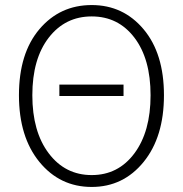

<svg xmlns="http://www.w3.org/2000/svg" viewBox="-20 -729 724 760"><path d="M343 11Q217 11 136 -88Q55 -187 55 -352Q55 -518 136 -613.5Q217 -709 343 -709Q468 -709 548.5 -613Q629 -517 629 -352Q629 -187 548.5 -88Q468 11 343 11ZM343 -36Q448 -36 512 -122Q576 -208 576 -352Q576 -496 512 -580Q448 -664 343 -664Q238 -664 173 -580Q108 -496 108 -352Q108 -208 173 -122Q238 -36 343 -36ZM469 -349H215V-394H469Z"/></svg>

Font: LXGW 975 Gothic SC 200W
Style: Regular
Weight: 200
Version: Version 2.01;February 25, 2021